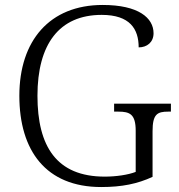

<svg xmlns="http://www.w3.org/2000/svg" viewBox="-20 -744 722 774"><path d="M388 10C472 10 534 -3 595 -31V-215C595 -284 614 -294 658 -294H669V-326H440V-294H457C503 -294 527 -284 527 -217V-51C496 -39 448 -32 402 -32C208 -32 131 -154 131 -358C131 -565 218 -684 390 -684C504 -684 539 -627 539 -553C573 -553 599 -574 599 -610C599 -672 538 -724 394 -724C180 -724 58 -580 58 -358C58 -137 165 10 388 10Z"/></svg>

Font: Noto Serif Bengali Light
Style: Regular
Weight: 300
Designer: Juan Bruce, Universal Thirst, Indian Type Foundry and the Monotype Design Team.
Foundry: Monotype Imaging Inc.
Version: Version 2.003